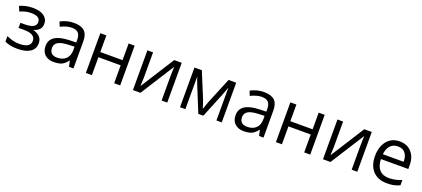

<svg xmlns="http://www.w3.org/2000/svg" viewBox="43 -1482 5340 2429"><g transform="rotate(20 2713.0 -267.5)"><path d="M188 -313Q339.8 -313 339.8 -397Q339.8 -476.1 216.8 -476.1Q179.2 -476.1 148.4 -469.2Q117.7 -462.4 67.9 -441.9L39.1 -507.8Q122.1 -544.9 217.3 -544.9Q312.5 -544.9 365.7 -507.1Q418.9 -469.2 418.9 -403.8Q418.9 -314 318.8 -286.1V-282.2Q380.4 -264.2 408.7 -230.7Q437 -197.3 437 -147Q437 -72.8 377.2 -31.5Q317.4 9.8 207 9.8Q96.7 9.8 33.2 -24.9V-99.1Q122.1 -57.1 203.1 -57.1Q355.5 -56.6 356 -150.4Q356 -244.1 204.1 -244.1H129.9V-313Z M714.8 -57.1Q790.5 -57.1 833.5 -98.6Q876.5 -140.1 877 -214.8V-263.2L795.9 -259.8Q699.7 -255.9 656.7 -229.5Q613.8 -203.1 613.8 -153.3Q613.8 -57.6 714.8 -57.1ZM958 -365.2V0H897.9L881.8 -76.2H877.9Q838.4 -25.4 798.3 -7.8Q758.3 9.8 689 9.8Q619.6 9.8 573.7 -31.2Q528.8 -72.3 528.8 -147.9Q528.8 -310.1 788.1 -317.9L878.9 -320.8V-354Q879.4 -417 852.1 -447.3Q824.7 -477.5 761.2 -477.1Q697.8 -477.1 613.8 -436L588.9 -498Q673.3 -543.9 769.5 -543.9Q865.7 -543.9 911.6 -501.5Q957.5 -459 958 -365.2Z M1206.1 -535.2V-311H1505.9V-535.2H1586.9V0H1505.9V-241.2H1206.1V0H1125V-535.2Z M1835 -535.2V-195.8L1831.5 -106.9L1830.1 -79.1L2119.6 -535.2H2220.7V0H2145V-327.1L2146.5 -391.6L2148.9 -455.1L1859.9 0H1758.8V-535.2Z M2954.6 -534.2V0H2882.8V-441.9L2844.7 -338.9L2706.5 0H2638.7L2500.5 -339.8Q2474.6 -405.3 2464.8 -441.9V0H2392.6V-534.2H2491.7L2631.8 -194.8Q2652.8 -141.1 2670.4 -78.1L2706.5 -181.2L2851.6 -534.2Z M3273.4 -57.1Q3349.1 -57.1 3392.1 -98.6Q3435.1 -140.1 3435.5 -214.8V-263.2L3354.5 -259.8Q3258.3 -255.9 3215.3 -229.5Q3172.4 -203.1 3172.4 -153.3Q3172.4 -57.6 3273.4 -57.1ZM3516.6 -365.2V0H3456.5L3440.4 -76.2H3436.5Q3397 -25.4 3356.9 -7.8Q3316.9 9.8 3247.6 9.8Q3178.2 9.8 3132.3 -31.2Q3087.4 -72.3 3087.4 -147.9Q3087.4 -310.1 3346.7 -317.9L3437.5 -320.8V-354Q3438 -417 3410.6 -447.3Q3383.3 -477.5 3319.8 -477.1Q3256.3 -477.1 3172.4 -436L3147.5 -498Q3231.9 -543.9 3328.1 -543.9Q3424.3 -543.9 3470.2 -501.5Q3516.1 -459 3516.6 -365.2Z M3764.6 -535.2V-311H4064.5V-535.2H4145.5V0H4064.5V-241.2H3764.6V0H3683.6V-535.2Z M4393.6 -535.2V-195.8L4390.1 -106.9L4388.7 -79.1L4678.2 -535.2H4779.3V0H4703.6V-327.1L4705.1 -391.6L4707.5 -455.1L4418.5 0H4317.4V-535.2Z M5154.8 -477.1Q5090.8 -477.1 5052.7 -435.1Q5014.6 -393.1 5007.3 -318.8H5287.1Q5287.1 -395.5 5252.9 -436.5Q5218.8 -477.5 5154.8 -477.1ZM5177.2 9.8Q5058.6 9.8 4990.2 -62.5Q4921.9 -134.8 4921.4 -263.7Q4921.9 -392.6 4985.4 -468.8Q5048.8 -544.9 5152.8 -544.9Q5256.8 -544.9 5315.4 -478.5Q5374 -412.1 5374 -304.2V-252.9H5005.4Q5007.8 -158.7 5052.7 -109.9Q5097.7 -61 5182.6 -61Q5266.6 -61 5351.1 -97.2V-24.9Q5307.6 -5.9 5269.5 2Q5231.4 9.8 5177.2 9.8Z"/></g></svg>

Font: OpenSans
Style: Regular
Weight: 400
Foundry: Ascender Corporation
Version: Version 1.10